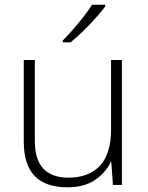

<svg xmlns="http://www.w3.org/2000/svg" viewBox="-20 -786 628 816"><path d="M498 -531V0H460L453 -98H451Q430 -53 384.5 -21.5Q339 10 266 10Q81 10 81 -183V-531H128V-188Q128 -107 164.5 -69Q201 -31 270 -31Q358 -31 405 -82Q452 -133 452 -236V-531ZM427 -758Q411 -737 386.5 -709.5Q362 -682 334 -654.5Q306 -627 280 -606H247V-614Q267 -634 290.5 -661Q314 -688 336 -716Q358 -744 371 -766H427Z"/></svg>

Font: Noto Sans Thaana ExtraLight
Style: Regular
Weight: 200
Designer: David Williams
Foundry: Google Inc.
Version: Version 3.001; ttfautohint (v1.8.4.7-5d5b)